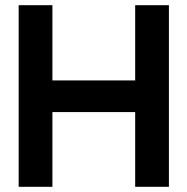

<svg xmlns="http://www.w3.org/2000/svg" viewBox="-20 -720 719 740"><path d="M501 0V-288H182V0H52V-700H182V-410H501V-700H631V0Z"/></svg>

Font: Our Lexend Medium
Style: Regular
Weight: 500
Designer: Bonnie Shaver-Troup, Thomas Jockin
Foundry: Lexend
Version: Version 1.007